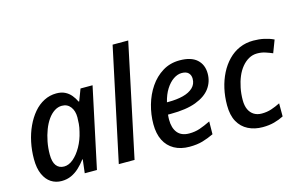

<svg xmlns="http://www.w3.org/2000/svg" viewBox="-94 -999 1945 1247"><g transform="rotate(-15 878.5 -375.0)"><path d="M184 10Q145 10 114 -10Q83 -30 64.5 -71Q46 -112 46 -174Q46 -232 57.5 -287Q69 -342 91 -389.5Q113 -437 143.5 -473Q174 -509 213 -529Q252 -549 296 -549Q330 -549 354 -537Q378 -525 395 -504.5Q412 -484 423 -460H427L457 -539H538L423 0H341L352 -91H349Q328 -63 303.5 -40Q279 -17 249.5 -3.5Q220 10 184 10ZM224 -77Q256 -77 286.5 -103Q317 -129 341.5 -172.5Q366 -216 378 -269Q385 -296 387 -320Q389 -344 389 -364Q389 -407 368 -434.5Q347 -462 310 -462Q284 -462 260 -446.5Q236 -431 216.5 -403.5Q197 -376 183 -339.5Q169 -303 161 -261.5Q153 -220 153 -176Q153 -126 171.5 -101.5Q190 -77 224 -77Z M570 0 732 -760H837L676 0Z M1044 10Q985 10 942 -14Q899 -38 876.5 -83Q854 -128 854 -192Q854 -257 872 -320.5Q890 -384 925 -435.5Q960 -487 1010.5 -518Q1061 -549 1125 -549Q1202 -549 1241 -514Q1280 -479 1280 -419Q1280 -364 1248.5 -321Q1217 -278 1151 -253Q1085 -228 981 -228H962Q961 -219 960.5 -210.5Q960 -202 960 -194Q960 -138 986 -106Q1012 -74 1065 -74Q1103 -74 1135.5 -85Q1168 -96 1209 -116L1208 -30Q1170 -12 1132.5 -1Q1095 10 1044 10ZM987 -307Q1043 -307 1085.5 -318Q1128 -329 1152.5 -352.5Q1177 -376 1177 -412Q1177 -436 1162.5 -451Q1148 -466 1117 -466Q1089 -466 1061 -447Q1033 -428 1010.5 -392.5Q988 -357 976 -307Z M1536 10Q1482 10 1439 -11.5Q1396 -33 1372 -76.5Q1348 -120 1348 -187Q1348 -246 1360 -299Q1372 -352 1395 -397.5Q1418 -443 1451.5 -477.5Q1485 -512 1527.5 -530.5Q1570 -549 1621 -549Q1659 -549 1693.5 -541.5Q1728 -534 1757 -520L1725 -436Q1704 -445 1678.5 -453.5Q1653 -462 1623 -462Q1593 -462 1567 -447.5Q1541 -433 1520 -407.5Q1499 -382 1485 -348.5Q1471 -315 1463 -275Q1455 -235 1455 -193Q1455 -155 1467 -129.5Q1479 -104 1501 -90.5Q1523 -77 1553 -77Q1588 -77 1618 -87Q1648 -97 1678 -112V-24Q1649 -9 1614 0.5Q1579 10 1536 10Z"/></g></svg>

Font: Noto Sans Display Medium
Style: Italic
Weight: 500
Italic angle: -12°
Designer: Monotype Design Team
Foundry: Monotype Imaging Inc.
Version: Version 2.003